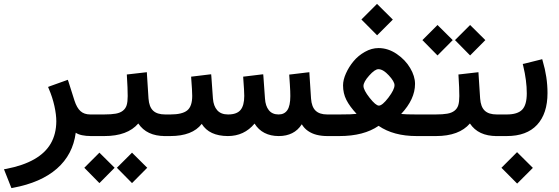

<svg xmlns="http://www.w3.org/2000/svg" viewBox="-39 -698 2868 985"><path d="M249.9 -75.6Q249.9 -109.8 240.1 -154.4Q230.2 -199 211.6 -242.3L207.6 -251.9L217.6 -255.9L299.2 -285.1L308.8 -288.7L312.3 -279.1L343.1 -181.9Q355.2 -144.6 374.1 -127.7Q392.9 -110.8 424.2 -110.8H443.3V-100.8V-10.1V0H429.7Q374.3 0 349.6 -17.1Q335 95.2 253.1 167Q171.3 238.8 27.7 265.5L19.6 267L16.6 259.4L-14.1 181.9L-18.6 170.3L-6.5 168.3Q79.6 151.6 136.5 119.1Q193.5 86.6 221.4 38.3Q249.4 -10.1 249.9 -75.6Z M564.2 159.2 634.8 88.7 638.3 85.1 641.8 88.7 712.8 159.2 716.4 162.7 712.8 166.2 641.8 237.8 638.3 241.3 634.8 237.8 564.2 166.2 560.7 162.7ZM397 159.2 467.5 88.7 471 85.1 474.6 88.7 545.6 159.2 549.1 162.7 545.6 166.2 474.6 237.8 471 241.3 467.5 237.8 397 166.2 393.5 162.7ZM807.6 0Q713.4 0 670.5 -64.5Q615.1 0 496.7 0H423.7V-10.1V-100.8V-110.8H494.2Q532 -110.8 554.7 -114.9Q577.3 -118.9 591.4 -130Q605.5 -141.1 610.8 -158.4Q616.1 -175.8 616.1 -205Q616.1 -245.8 612.1 -306.3L611.6 -315.9L621.2 -316.9L703.8 -326.4L714.4 -327.5L714.9 -316.9L722.9 -192.4Q725.9 -150.1 746.3 -130.5Q766.8 -110.8 808.6 -110.8H819.1V-100.8V-10.1V0Z M996 -62.5Q948.1 0 834.3 0H800V-10.1V-100.8V-110.8H835.3Q895.7 -110.8 921.4 -131.5Q947.1 -152.1 947.1 -206Q947.1 -231.2 942.1 -294.7L941.6 -304.8L951.1 -305.8L1034.3 -315.9L1044.3 -316.9L1045.3 -306.3L1053.4 -192.4Q1056.4 -153.7 1075.6 -132.2Q1094.7 -110.8 1131 -110.8Q1175.8 -110.8 1195 -133.8Q1214.1 -156.7 1214.1 -206Q1214.1 -229.7 1209.1 -294.7L1208.6 -304.8L1218.1 -305.8L1301.3 -315.9L1311.3 -316.9L1312.3 -306.3L1320.4 -192.4Q1322.9 -154.2 1340.3 -132.5Q1357.7 -110.8 1390.4 -110.8Q1420.2 -110.8 1435.3 -133.2Q1450.4 -155.7 1450.4 -205Q1450.4 -216.1 1449.9 -231Q1449.4 -245.8 1448.1 -264.5Q1446.9 -283.1 1445.3 -305.8L1444.8 -315.4L1454.4 -316.4L1537.5 -326.4L1548.1 -327.5L1548.6 -316.9L1556.7 -192.4Q1559.7 -150.1 1579.8 -130.5Q1600 -110.8 1639.8 -110.8H1653.9V-100.8V-10.1V0H1640.8Q1610.6 0 1585.6 -6.3Q1560.7 -12.6 1541.1 -26.2Q1521.4 -39.8 1509.3 -60.5Q1499.2 -44.8 1486.9 -33.5Q1474.6 -22.2 1459.9 -14.9Q1445.3 -7.6 1428.2 -3.8Q1411.1 0 1390.9 0Q1349.6 0 1318.1 -16.1Q1286.6 -32.2 1267 -64Q1213.6 0 1130 0Q1034.3 -0.5 996 -62.5Z M1818.6 -601.5 1891.7 -674.6 1895.2 -678.1 1898.7 -674.6 1972.8 -601 1976.3 -597.5 1972.8 -594 1898.7 -519.9 1895.7 -516.9 1892.2 -520.4 1818.6 -594.5 1815.1 -598ZM1902.3 -343.1Q1884.1 -343.1 1854.9 -310.3Q1825.7 -277.6 1825.7 -256.9Q1825.7 -236.3 1857.2 -196.2Q1888.7 -156.2 1904.8 -156.2Q1922.4 -156.2 1953.7 -197.2Q1984.9 -238.3 1984.9 -261Q1984.9 -279.6 1955.7 -311.3Q1926.4 -343.1 1902.3 -343.1ZM2019.1 -113.4Q2039.8 -110.8 2097.2 -110.8H2143.6V-100.8V-10.1V0H2098.2Q1979.8 0 1903.3 -52.4Q1827.2 0 1702.3 0H1635.3V-10.1V-100.8V-110.8H1702.3Q1768.3 -110.8 1790.4 -113.9Q1755.2 -151.6 1738 -185.4Q1720.9 -219.1 1720.9 -259.9Q1720.9 -288.2 1735.8 -321.4Q1750.6 -354.7 1774.6 -383.6Q1798.5 -412.6 1833 -432Q1867.5 -451.4 1902.8 -451.4Q1951.6 -451.4 1996 -421.4Q2040.3 -391.4 2065.2 -349.1Q2090.2 -306.8 2090.2 -267.5Q2090.2 -189.4 2019.1 -113.4Z M2298.7 -495.7 2369.3 -566.2 2372.8 -569.8 2376.3 -566.2 2447.4 -495.7 2450.9 -492.2 2447.4 -488.7 2376.3 -417.1 2372.8 -413.6 2369.3 -417.1 2298.7 -488.7 2295.2 -492.2ZM2131.5 -495.7 2202 -566.2 2205.5 -569.8 2209.1 -566.2 2280.1 -495.7 2283.6 -492.2 2280.1 -488.7 2209.1 -417.1 2205.5 -413.6 2202 -417.1 2131.5 -488.7 2128 -492.2ZM2508.8 0Q2414.6 0 2371.8 -64.5Q2316.4 0 2198 0H2124.9V-10.1V-100.8V-110.8H2195.5Q2233.2 -110.8 2255.9 -114.9Q2278.6 -118.9 2292.7 -130Q2306.8 -141.1 2312.1 -158.4Q2317.4 -175.8 2317.4 -205Q2317.4 -245.8 2313.4 -306.3L2312.8 -315.9L2322.4 -316.9L2405 -326.4L2415.6 -327.5L2416.1 -316.9L2424.2 -192.4Q2427.2 -150.1 2447.6 -130.5Q2468 -110.8 2509.8 -110.8H2520.4V-100.8V-10.1V0Z M2537 159.2 2610.1 86.1 2613.6 82.6 2617.1 86.1 2691.2 159.7 2694.7 163.2 2691.2 166.8 2617.1 240.8 2614.1 243.8 2610.6 240.3 2537 166.2 2533.5 162.7ZM2745.1 -385.4Q2769.8 -302.8 2769.8 -220.7Q2769.8 -115.4 2716.4 -57.7Q2663 0 2560.7 0H2501.3V-10.1V-100.8V-110.8H2560.7Q2616.1 -110.8 2639.8 -135.3Q2663.5 -159.7 2663.5 -219.1Q2663.5 -284.1 2645.3 -359.7L2642.8 -369.8L2652.4 -371.8L2733 -391.9L2742.6 -394.5Z"/></svg>

Font: Vazir FD Medium
Style: Regular
Weight: 500
Foundry: DejaVu fonts team - Redesigned by Saber Rastikerdar
Version: Version 21.10;October 20, 2019;FontCreator 12.0.0.2547 64-bi